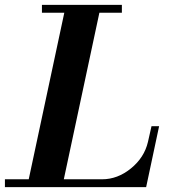

<svg xmlns="http://www.w3.org/2000/svg" viewBox="-50 -768 699 788"><path d="M-29.8 0V-32.2H67.9L213.9 -715.8H122.1V-748H450.2V-715.8H357.9L211.9 -32.2H369.1Q432.6 -32.2 487.3 -76.7Q542 -121.1 557.1 -185.1L571.8 -250H603L549.8 0Z"/></svg>

Font: Fin Serif Display
Style: Italic
Weight: 400
Italic angle: -12°
Designer: J. Blake Harris
Version: Version 1.006;FEAKit 1.0